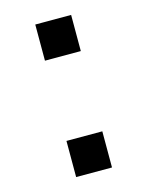

<svg xmlns="http://www.w3.org/2000/svg" viewBox="-86 -572 485 631"><g transform="rotate(-15 156.0 -256.5)"><path d="M95 -393H217V-516H95ZM95 3H217V-120H95Z"/></g></svg>

Font: Sawarabi Gothic
Style: Regular
Weight: 400
Designer: mshio (mshio@users.sourceforge.jp)
Version: Version 20141215